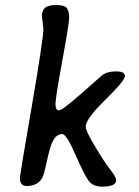

<svg xmlns="http://www.w3.org/2000/svg" viewBox="-20 -734 541 745"><path d="M375.5 -441.4Q395.5 -457 430.2 -457Q464.8 -457 464.8 -439.2Q464.8 -421.4 388.7 -346.9Q312.5 -272.5 312.5 -242.2Q312.5 -226.1 349.6 -164.3Q386.7 -102.5 408.7 -74.7Q430.7 -46.9 430.7 -34.7Q430.7 -9.8 376.5 -9.8Q341.8 -9.8 325 -31.2Q308.1 -52.7 272.9 -133.3Q237.8 -213.9 221.7 -213.9Q197.3 -213.9 182.6 -181.6Q173.3 -161.6 161.9 -108.4Q150.4 -55.2 144 -43.9Q126 -12.2 83 -12.2Q57.1 -12.2 57.1 -45.4Q57.1 -52.7 102.8 -318.4Q148.4 -584 148.4 -622.1L142.6 -671.4Q142.6 -692.9 154.5 -703.6Q166.5 -714.4 199 -714.4Q231.4 -714.4 240 -701.4Q248.5 -688.5 248.5 -666Q248.5 -643.6 221.9 -499.3Q195.3 -355 195.3 -330.3Q195.3 -305.7 208.5 -305.7Q221.7 -305.7 298.3 -373.3Q375 -440.9 375.5 -441.4Z"/></svg>

Font: Averia Libre
Style: Italic
Weight: 400
Italic angle: -7.90001°
Version: Version 1.002